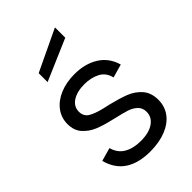

<svg xmlns="http://www.w3.org/2000/svg" viewBox="-220 -816 910 910"><g transform="rotate(-45 235.5 -361.0)"><path d="M38.5 -122.8 105.6 -141.7Q117.3 -99.1 151.2 -79.6Q185.1 -60 234.3 -60Q289.9 -60 320.9 -81.7Q352 -103.4 352 -138.9Q352 -165.3 334.7 -181.4Q317.5 -197.6 292.5 -205.5Q267.6 -213.3 224.8 -223.1Q215.1 -225.8 206.1 -227.8Q160.3 -238.3 126.9 -252.2Q93.6 -266.1 69.4 -292.8Q45.3 -319.6 45.3 -362.6Q45.3 -405.3 70.2 -438.2Q95 -471 138.3 -489Q181.5 -507 236 -507Q306.2 -507 356.2 -475.9Q406.2 -444.8 423.7 -383.8L356.2 -364.6Q346.4 -405.7 312.9 -422.8Q279.3 -440 235.5 -440Q185.9 -440 155.5 -420.2Q125 -400.4 125 -365.8Q125 -335.2 149.2 -320.3Q173.4 -305.4 220.2 -294.6L251.5 -287.6Q307 -273.9 343.6 -259.7Q380.2 -245.4 406 -216.2Q431.7 -186.9 431.7 -139.4Q431.7 -95.9 407.6 -63Q383.5 -30 337.9 -11.5Q292.3 7 231 7Q154.5 7 105.6 -24.4Q56.8 -55.8 38.5 -122.8ZM119.5 -629.9 327.5 -728.9V-659.8L119.5 -570.1Z"/></g></svg>

Font: AF Albert Sans Medium
Style: Regular
Weight: 500
Designer: Andreas Rasmussen
Foundry: a.Foundry
Version: Version 1.300;Glyphs 3.2 (3231)